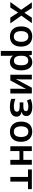

<svg xmlns="http://www.w3.org/2000/svg" viewBox="1983 -2576 833 4840"><g transform="rotate(90 2400.0 -156.5)"><path d="M32 0 228 -273 39 -542H184L303 -354L426 -542H564L375 -278L569 0H423L297 -196L170 0Z M903 10Q786 10 716 -63.5Q646 -137 646 -274Q646 -407 713 -479.5Q780 -552 896 -552Q973 -552 1031 -519.5Q1089 -487 1122 -423.5Q1155 -360 1155 -268Q1155 -134 1086.5 -62Q1018 10 903 10ZM900 -88Q969 -88 1001.5 -138Q1034 -188 1034 -271Q1034 -355 1001 -404.5Q968 -454 899 -454Q831 -454 798 -404Q765 -354 765 -271Q765 -187 798.5 -137.5Q832 -88 900 -88Z M1264 240V-542H1361L1381 -470H1386Q1438 -553 1547 -553Q1616 -553 1662 -517.5Q1708 -482 1731 -418.5Q1754 -355 1754 -272Q1754 -137 1697 -63Q1640 11 1544 11Q1494 11 1453 -9.5Q1412 -30 1386 -63H1380Q1384 -41 1385.5 -20.5Q1387 0 1387 16V240ZM1509 -91Q1570 -91 1598 -135.5Q1626 -180 1626 -274Q1626 -361 1598 -406Q1570 -451 1508 -451Q1448 -451 1417 -409Q1386 -367 1386 -290V-273Q1386 -184 1415.5 -137.5Q1445 -91 1509 -91Z M1864 0V-542H1982V-286Q1982 -266 1980.5 -236.5Q1979 -207 1977 -179.5Q1975 -152 1974 -139L2192 -542H2336V0H2218V-249Q2218 -271 2219 -300Q2220 -329 2222 -356Q2224 -383 2225 -398L2008 0Z M2672 11Q2616 11 2563 1.5Q2510 -8 2473 -25V-128Q2516 -110 2565 -99.5Q2614 -89 2664 -89Q2796 -89 2796 -166Q2796 -203 2765 -219Q2734 -235 2671 -235H2562V-328H2668Q2726 -328 2754 -343Q2782 -358 2782 -394Q2782 -425 2752 -439.5Q2722 -454 2669 -454Q2629 -454 2593 -446Q2557 -438 2512 -420L2475 -513Q2521 -532 2571 -542.5Q2621 -553 2680 -553Q2786 -553 2846 -514Q2906 -475 2906 -406Q2906 -356 2879 -326Q2852 -296 2803 -287V-283Q2858 -273 2889.5 -241Q2921 -209 2921 -155Q2921 -78 2857.5 -33.5Q2794 11 2672 11Z M3303 10Q3186 10 3116 -63.5Q3046 -137 3046 -274Q3046 -407 3113 -479.5Q3180 -552 3296 -552Q3373 -552 3431 -519.5Q3489 -487 3522 -423.5Q3555 -360 3555 -268Q3555 -134 3486.5 -62Q3418 10 3303 10ZM3300 -88Q3369 -88 3401.5 -138Q3434 -188 3434 -271Q3434 -355 3401 -404.5Q3368 -454 3299 -454Q3231 -454 3198 -404Q3165 -354 3165 -271Q3165 -187 3198.5 -137.5Q3232 -88 3300 -88Z M3667 0V-542H3789V-328H4011V-542H4133V0H4011V-230H3789V0Z M4441 0V-445H4252V-542H4748V-445H4559V0Z"/></g></svg>

Font: Noto Sans Mono SemiBold
Style: Regular
Weight: 600
Designer: Monotype Design Team
Foundry: Monotype Imaging Inc.
Version: Version 2.014; ttfautohint (v1.8.4.7-5d5b)